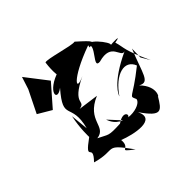

<svg xmlns="http://www.w3.org/2000/svg" viewBox="-219 -1026 1317 1317"><g transform="rotate(-45 439.5 -367.5)"><path d="M842 -339 879 -276C795 -456 813 -461 792 -533C878 -548 771 -546 759 -543C781 -551 650 -719 644 -634C700 -640 702 -643 599 -735C566 -727 380 -787 357 -775C334 -600 394 -583 382 -673C213 -622 224 -518 305 -582C150 -404 292 -462 238 -256L225 -386C204 -285 208 -204 208 -202C53 -90 208 -158 108 -55C286 -4 239 -102 373 84C263 0 358 64 348 -32C432 2 627 45 565 -85C663 57 686 22 740 -68C729 -44 793 -115 700 -210C772 -169 772 -251 844 -423ZM461 -109C528 -86 512 -182 422 -117C300 -111 319 -119 241 -156C348 -170 271 -290 445 -364L298 -384C375 -397 274 -437 470 -530C355 -476 399 -562 646 -651C701 -623 545 -508 625 -515C776 -558 744 -428 795 -446C582 -347 554 -262 551 -252C639 -381 751 -408 786 -317C601 -169 597 -213 621 -157C619 -102 420 -61 374 -204ZM144 -729 64 -567 162 -509 295 -661 173 -819Z"/></g></svg>

Font: Asimov Silicon
Style: Regular
Weight: 400
Designer: Google
Version: Version 2.000980; 2014